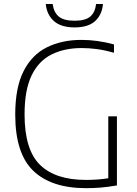

<svg xmlns="http://www.w3.org/2000/svg" viewBox="-20 -952 696 977"><path d="M418 5.5Q241.5 5.5 149.5 -82.8Q57.5 -171 57.5 -369Q57.5 -506.5 100 -590Q142.5 -673.5 218.5 -711.2Q294.5 -749 395 -749Q475.5 -749 560 -726V-683.5Q512.5 -697 472.8 -702.2Q433 -707.5 395.5 -707.5Q308.5 -707.5 243 -675.2Q177.5 -643 141.2 -569Q105 -495 105 -369.5Q105 -190 183.5 -113.2Q262 -36.5 417 -36.5Q480 -36.5 531 -45V-360H575V-8.5Q528.5 -0.5 492.5 2.5Q456.5 5.5 418 5.5ZM359.5 -812.5Q290.5 -812.5 254.2 -845Q218 -877.5 213 -931.5H248Q253.5 -889.5 278.8 -868Q304 -846.5 359.5 -846.5Q415 -846.5 439.5 -868Q464 -889.5 469 -931.5H504Q499 -876.5 463.8 -844.5Q428.5 -812.5 359.5 -812.5Z"/></svg>

Font: Encode Sans XLt
Style: Regular
Weight: 200
Designer: Multiple Designers
Foundry: Impallari Type
Version: Version 3.002; ttfautohint (v1.8.3) -l 8 -r 50 -G 200 -x 14 